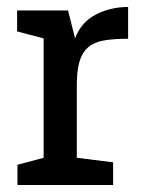

<svg xmlns="http://www.w3.org/2000/svg" viewBox="-20 -530 405 550"><path d="M347 -419Q305 -419 277 -414Q249 -409 232 -394Q215 -379 207.5 -353Q200 -327 200 -285V-78L304 -65V0H30V-58L105 -78V-420L29 -440V-500H175L195 -420Q212 -466 254 -488Q296 -510 347 -510Z"/></svg>

Font: HermeneusOne
Style: Regular
Weight: 400
Designer: Rodrigo Fuenzalida, Pablo Impallari
Foundry: Pablo Impallari, Rodrigo Fuenzalida
Version: Version 1.000; ttfautohint (v0.8) -G 200 -r 50